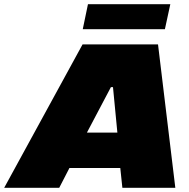

<svg xmlns="http://www.w3.org/2000/svg" viewBox="-82 -901 907 921"><path d="M-62 0 314 -688H676L759 0H505L495 -95H251L202 0ZM335 -265H481L460 -483H450ZM315 -761 340 -881H735L709 -761Z"/></svg>

Font: Saira Expanded Black
Style: Italic
Weight: 900
Width: 7
Italic angle: -12°
Designer: Hector Gatti with collaboration of the Omnibus-Type team
Foundry: Omnibus-Type
Version: Version 1.101